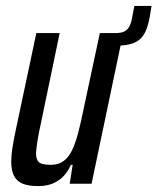

<svg xmlns="http://www.w3.org/2000/svg" viewBox="-20 -622 533 650"><path d="M317 -467 326 -510H370Q391 -510 402 -516Q413 -522 419 -534.5Q425 -547 428 -566L435 -602H493L489 -577Q484 -545 476 -523.5Q468 -502 454 -489.5Q440 -477 418.5 -472Q397 -467 363 -467ZM109 8Q76 8 56 -0.5Q36 -9 27 -27.5Q18 -46 18 -75Q18 -95 22 -121Q26 -147 33 -180L103 -510H182L120 -212Q111 -172 107 -146Q103 -120 102 -104Q102 -88 107 -79Q112 -70 123.5 -67Q135 -64 152 -64Q178 -64 195.5 -77Q213 -90 224.5 -114.5Q236 -139 245 -173.5Q254 -208 263 -253L318 -510H397L290 0H216L226 -64H220Q210 -41 194.5 -25Q179 -9 158 -0.5Q137 8 109 8Z"/></svg>

Font: Saira ExtraCondensed Medium
Style: Italic
Weight: 500
Width: 2
Italic angle: -12°
Designer: Hector Gatti with collaboration of the Omnibus-Type team
Foundry: Omnibus-Type
Version: Version 1.101